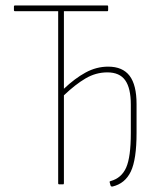

<svg xmlns="http://www.w3.org/2000/svg" viewBox="-20 -675 593 703"><path d="M392 8Q388 8 387 7.5Q386 7 385 5L382 -6Q381 -9 381.5 -10Q382 -11 385 -12Q425 -23 442 -61.5Q459 -100 459 -188V-292Q459 -352 438.5 -381Q418 -410 373 -410Q331 -410 293.5 -388Q256 -366 214 -326V-4Q214 0 211 0H197Q193 0 193 -4V-634H35Q31 -634 31 -638V-651Q31 -655 35 -655H373Q376 -655 376 -651V-638Q376 -634 373 -634H214V-350Q254 -388 293.5 -409.5Q333 -431 376 -431Q429 -431 454.5 -397.5Q480 -364 480 -294V-188Q480 -91 459 -47Q438 -3 392 8Z"/></svg>

Font: Sofia Sans Condensed Thin
Style: Regular
Weight: 250
Version: Version 4.100